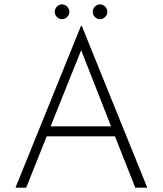

<svg xmlns="http://www.w3.org/2000/svg" viewBox="-20 -860 746 880"><path d="M264 -772C281 -772 298 -787 298 -806C298 -825 281 -840 264 -840C247 -840 231 -825 231 -806C231 -787 247 -772 264 -772ZM439 -772C455 -772 472 -787 472 -806C472 -825 455 -840 439 -840C421 -840 405 -825 405 -806C405 -787 421 -772 439 -772ZM600 0H655L355 -741H351L51 0H100L194 -235H507ZM212 -281 352 -630 489 -281Z"/></svg>

Font: Sulaf Light
Style: Regular
Weight: 300
Designer: Bandar Raffah (Arabic) and Santiago Orozco (Latin)
Foundry: Caramella and Typemade
Version: Version 1.005;PS 001.005;hotconv 1.0.88;makeotf.lib2.5.64775